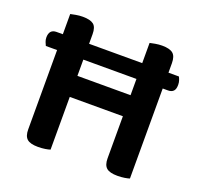

<svg xmlns="http://www.w3.org/2000/svg" viewBox="-111 -738 900 866"><g transform="rotate(20 338.5 -304.5)"><path d="M619 -434H594V-2Q586 1 570 3.5Q554 6 536 6Q499 6 483.5 -7.5Q468 -21 468 -53V-255H213V-2Q205 1 189 3.5Q173 6 155 6Q118 6 102.5 -7.5Q87 -21 87 -53V-434H33Q30 -440 26 -450Q22 -460 22 -471Q22 -510 57 -510H87V-607Q95 -609 112 -612Q129 -615 145 -615Q181 -615 197 -602.5Q213 -590 213 -556V-510H468V-607Q476 -609 493 -612Q510 -615 526 -615Q562 -615 578 -602Q594 -589 594 -555V-510H644Q647 -505 650.5 -495Q654 -485 654 -473Q654 -452 645 -443Q636 -434 619 -434ZM213 -356H468V-434H213Z"/></g></svg>

Font: Baloo Bhaijaan 2 SemiBold
Style: Regular
Weight: 600
Designer: Sanskriti Dholi, Noopur Datye and Ek Type
Foundry: Ek Type
Version: Version 1.700